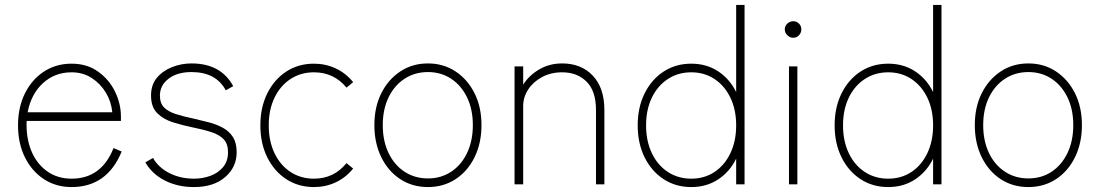

<svg xmlns="http://www.w3.org/2000/svg" viewBox="-20 -747 4457 778"><path d="M270 11Q207 11 158 -21Q109 -53 81 -109.5Q53 -166 53 -239Q53 -312 81 -368.5Q109 -425 158 -457Q207 -489 270 -489Q333 -489 378 -456.5Q423 -424 446.5 -375Q470 -326 470 -275V-257H88Q85 -191 106 -138Q127 -85 169.5 -54Q212 -23 270 -23Q391 -23 440 -147L473 -133Q414 11 270 11ZM92 -292H435Q431 -335 409 -371.5Q387 -408 351.5 -431Q316 -454 270 -454Q202 -454 154 -410Q106 -366 92 -292Z M766 11Q700 11 648 -15.5Q596 -42 569 -89L600 -107Q622 -68 666.5 -45.5Q711 -23 766 -23Q801 -23 832.5 -34.5Q864 -46 884 -70Q904 -94 904 -130Q904 -164 886.5 -182.5Q869 -201 837 -211.5Q805 -222 760 -231Q721 -239 682 -251Q643 -263 617.5 -288Q592 -313 592 -360Q592 -403 615.5 -431.5Q639 -460 677 -475Q715 -490 756 -490Q875 -490 925 -398L895 -381Q855 -455 756 -455Q698 -455 663 -428Q628 -401 628 -360Q628 -329 644.5 -312Q661 -295 692 -285Q723 -275 766 -266Q797 -259 827.5 -251Q858 -243 883.5 -229Q909 -215 924 -191.5Q939 -168 939 -130Q939 -70 892.5 -29.5Q846 11 766 11Z M1252 11Q1189 11 1140 -21Q1091 -53 1063 -109.5Q1035 -166 1035 -239Q1035 -312 1063 -368.5Q1091 -425 1140 -457Q1189 -489 1252 -489Q1299 -489 1340 -470Q1381 -451 1411 -414L1384 -392Q1333 -454 1252 -454Q1199 -454 1157.5 -427Q1116 -400 1092.5 -351.5Q1069 -303 1069 -239Q1069 -175 1092.5 -126Q1116 -77 1157.5 -50Q1199 -23 1252 -23Q1333 -23 1384 -86L1411 -64Q1381 -27 1340 -8Q1299 11 1252 11Z M1714 11Q1651 11 1602 -21Q1553 -53 1525 -110Q1497 -167 1497 -240Q1497 -313 1525 -369Q1553 -425 1602 -457.5Q1651 -490 1714 -490Q1777 -490 1826 -457.5Q1875 -425 1903 -369Q1931 -313 1931 -240Q1931 -167 1903 -110Q1875 -53 1826 -21Q1777 11 1714 11ZM1714 -24Q1767 -24 1808 -51Q1849 -78 1872.5 -127Q1896 -176 1896 -240Q1896 -304 1872.5 -352.5Q1849 -401 1808 -428Q1767 -455 1714 -455Q1661 -455 1619.5 -428Q1578 -401 1554.5 -352.5Q1531 -304 1531 -240Q1531 -176 1554.5 -127Q1578 -78 1619.5 -51Q1661 -24 1714 -24Z M2065 0V-478H2100V-404Q2123 -441 2164.5 -465.5Q2206 -490 2258 -490Q2335 -490 2382 -440.5Q2429 -391 2429 -301V0H2395V-301Q2395 -378 2357 -416Q2319 -454 2258 -454Q2212 -454 2176 -434.5Q2140 -415 2120 -384Q2100 -353 2100 -318V0Z M2781 11Q2718 11 2669 -21Q2620 -53 2592 -109.5Q2564 -166 2564 -239Q2564 -312 2592 -368.5Q2620 -425 2669 -457Q2718 -489 2781 -489Q2843 -489 2890 -458Q2937 -427 2963 -374V-727H2997V0H2963V-104Q2937 -51 2890 -20Q2843 11 2781 11ZM2781 -23Q2834 -23 2875 -50Q2916 -77 2939.5 -126Q2963 -175 2963 -239Q2963 -303 2939.5 -351.5Q2916 -400 2875 -427Q2834 -454 2781 -454Q2728 -454 2686.5 -427Q2645 -400 2621.5 -351.5Q2598 -303 2598 -239Q2598 -175 2621.5 -126Q2645 -77 2686.5 -50Q2728 -23 2781 -23Z M3177 0V-478H3211V0ZM3194 -594Q3181 -594 3170.5 -604Q3160 -614 3160 -628Q3160 -642 3170.5 -651.5Q3181 -661 3194 -661Q3208 -661 3217.5 -651.5Q3227 -642 3227 -628Q3227 -614 3217.5 -604Q3208 -594 3194 -594Z M3579 11Q3516 11 3467 -21Q3418 -53 3390 -109.5Q3362 -166 3362 -239Q3362 -312 3390 -368.5Q3418 -425 3467 -457Q3516 -489 3579 -489Q3641 -489 3688 -458Q3735 -427 3761 -374V-727H3795V0H3761V-104Q3735 -51 3688 -20Q3641 11 3579 11ZM3579 -23Q3632 -23 3673 -50Q3714 -77 3737.5 -126Q3761 -175 3761 -239Q3761 -303 3737.5 -351.5Q3714 -400 3673 -427Q3632 -454 3579 -454Q3526 -454 3484.5 -427Q3443 -400 3419.5 -351.5Q3396 -303 3396 -239Q3396 -175 3419.5 -126Q3443 -77 3484.5 -50Q3526 -23 3579 -23Z M4147 11Q4084 11 4035 -21Q3986 -53 3958 -110Q3930 -167 3930 -240Q3930 -313 3958 -369Q3986 -425 4035 -457.5Q4084 -490 4147 -490Q4210 -490 4259 -457.5Q4308 -425 4336 -369Q4364 -313 4364 -240Q4364 -167 4336 -110Q4308 -53 4259 -21Q4210 11 4147 11ZM4147 -24Q4200 -24 4241 -51Q4282 -78 4305.5 -127Q4329 -176 4329 -240Q4329 -304 4305.5 -352.5Q4282 -401 4241 -428Q4200 -455 4147 -455Q4094 -455 4052.5 -428Q4011 -401 3987.5 -352.5Q3964 -304 3964 -240Q3964 -176 3987.5 -127Q4011 -78 4052.5 -51Q4094 -24 4147 -24Z"/></svg>

Font: Zen Kaku Gothic New Light
Style: Regular
Weight: 300
Designer: Yoshimichi Ohira
Foundry: Positype
Version: Version 1.002